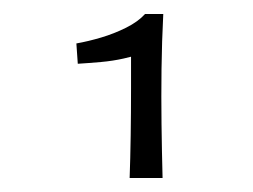

<svg xmlns="http://www.w3.org/2000/svg" viewBox="-20 -821 361 274"><path d="M165 -567Q166 -594 166.5 -627.5Q167 -661 167 -695Q167 -729 167 -758L187 -801H213Q211 -762 210.5 -722.5Q210 -683 210.5 -644Q211 -605 212 -567ZM91 -730 89 -759Q106 -762 124.5 -767.5Q143 -773 160 -781.5Q177 -790 187 -801L181 -744Q172 -741 156.5 -737.5Q141 -734 124 -732.5Q107 -731 91 -730Z"/></svg>

Font: Truculenta Light
Style: Regular
Weight: 300
Version: Version 1.002